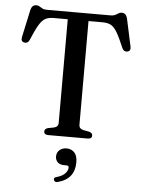

<svg xmlns="http://www.w3.org/2000/svg" viewBox="-63 -769 803 1078"><g transform="rotate(5 338.5 -230.5)"><path d="M160 -700H517Q533.5 -700 543.5 -705Q553.5 -710 561.2 -715.2Q569 -720.5 579 -720.5Q603 -720.5 610.5 -692.5L644.5 -535Q649.5 -510 629 -506Q609.5 -502 600 -522.5Q576 -580 558.8 -609Q541.5 -638 523 -647.8Q504.5 -657.5 476 -657.5H397V-72Q397 -51 422 -45L454.5 -39Q473.5 -33.5 473.5 -18.5Q473.5 0 449 0H228Q203.5 0 203.5 -18.5Q203.5 -33.5 222.5 -39L255 -45Q280 -51 280 -72V-657.5H201Q173 -657.5 154.2 -647.8Q135.5 -638 118.2 -609Q101 -580 77 -522.5Q67.5 -502 48 -506Q27.5 -510 32.5 -535L66.5 -692.5Q74 -720.5 98 -720.5Q108.5 -720.5 116 -715.2Q123.5 -710 133.5 -705Q143.5 -700 160 -700ZM331 160.5Q306.5 160.5 294 147.5Q281.5 134.5 281.5 115.5Q281.5 93 297.5 79.2Q313.5 65.5 337 65.5Q363.5 65.5 380.8 83.2Q398 101 398 138.5Q398 233 304 257.5Q286 262 281.5 248Q277 234.5 295 230.5Q327 221.5 342.2 205Q357.5 188.5 357.5 172Q357.5 160.5 344.5 160.5Z"/></g></svg>

Font: Fraunces 9pt
Style: Regular
Weight: 400
Version: Version 1.000;[b76b70a41]